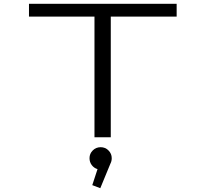

<svg xmlns="http://www.w3.org/2000/svg" viewBox="-20 -720 1090 1007"><path d="M906.5 -700V-633H561V0H475.5V-633H132V-700ZM566 109.5Q566 125.5 559 138.5L506 267L464 251L491.5 167Q473 161.5 461.2 145.8Q449.5 130 449.5 109.5Q449.5 86 466.5 69Q483.5 52 508 52Q532 52 549 69Q566 86 566 109.5Z"/></svg>

Font: League Mono Extended Light
Style: Regular
Weight: 300
Width: 9
Designer: Tyler Finck
Foundry: The League of Moveable Type / Tyler Finck
Version: Version 2.210